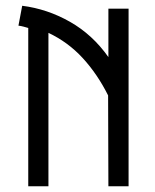

<svg xmlns="http://www.w3.org/2000/svg" viewBox="-20 -646 536 666"><path d="M78 -549Q71 -551 62 -553.5Q53 -556 44 -557L57 -626Q144 -615 222.5 -570.5Q301 -526 356 -448V-616H426V0H356L355 -315Q318 -389 267 -444.5Q216 -500 148 -532V0H78Z"/></svg>

Font: Aubrey
Style: Regular
Weight: 400
Designer: Gayaneh Bagdasaryan
Foundry: Cyreal.org
Version: Version 1.102; ttfautohint (v1.8.3)